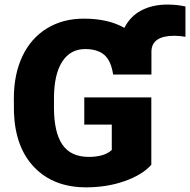

<svg xmlns="http://www.w3.org/2000/svg" viewBox="-20 -802 824 832"><path d="M635.7 -87.9Q596.2 -43.9 520 -17.1Q443.8 9.8 353 9.8Q213.4 9.8 129.9 -75.7Q46.4 -161.1 40.5 -313.5L40 -375Q40 -480 77.1 -558.3Q114.3 -636.7 183.3 -679Q252.4 -721.2 343.3 -721.2Q449.2 -721.2 519 -681.2Q543.9 -731 592 -756.6Q640.1 -782.2 705.6 -782.2Q747.1 -782.2 783.7 -773.9V-642.6Q755.4 -647 735.8 -647Q638.7 -647 636.2 -580.6V-479H470.2Q461.4 -538.6 432.1 -564Q402.8 -589.4 349.1 -589.4Q284.7 -589.4 249.5 -534.7Q214.4 -480 213.9 -378.4V-335.4Q213.9 -229 250.2 -175.5Q286.6 -122.1 364.7 -122.1Q431.6 -122.1 464.4 -151.9V-262.2H345.2V-379.9H635.7Z"/></svg>

Font: Roboto Black
Style: Regular
Weight: 900
Designer: Google
Version: Version 2.134; 2016